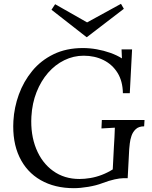

<svg xmlns="http://www.w3.org/2000/svg" viewBox="-20 -967 793 1003"><path d="M366 16Q266 16 192.5 -26Q119 -68 81.5 -147Q44 -226 50 -335Q54 -406 78.5 -473.5Q103 -541 148 -596Q193 -651 259.5 -683.5Q326 -716 413 -716Q449 -716 485.5 -709.5Q522 -703 556 -691Q590 -679 617 -662L615 -709H670L658 -480H622Q621 -543 594 -586.5Q567 -630 521 -653Q475 -676 417 -676Q364 -676 316 -652.5Q268 -629 231 -586.5Q194 -544 171 -486Q148 -428 144 -358Q139 -264 169 -190Q199 -116 257.5 -74Q316 -32 395 -32Q422 -32 452 -37Q482 -42 512 -53.5Q542 -65 569 -82L575 -199Q577 -225 578 -250Q579 -275 580 -300Q563 -299 545 -298Q527 -297 510 -296L512 -340H735L733 -307Q705 -307 689.5 -292.5Q674 -278 667 -257.5Q660 -237 658 -217.5Q656 -198 655 -188L647 -36H623Q607 -36 579 -30Q551 -24 514 -10Q483 2 441 9Q399 16 366 16ZM434 -773H432L249 -916L268 -945L435 -850L612 -947L627 -921Z"/></svg>

Font: Lora
Style: Italic
Weight: 400
Italic angle: -3°
Designer: Olga Karpushina, Alexei Vanyashin (Cyrillic)
Foundry: Cyreal
Version: Version 3.008